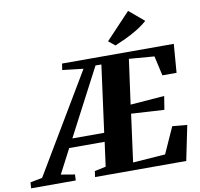

<svg xmlns="http://www.w3.org/2000/svg" viewBox="-203 -1106 1267 1214"><g transform="rotate(-10 431.0 -499.0)"><path d="M-101 0 -98 -38 -21 -53 356.5 -687 222.5 -702.5 228.5 -743H946L931.5 -559.5H840.5L812 -686L650 -699L610.5 -412L829 -429L815 -342.5L603.5 -355L562.5 -49L770.5 -64L846 -232L941 -223.5L895 0H309.5L315 -38L387 -53L408 -209H180.5L99 -53L187.5 -38L185.5 0ZM210.5 -265.5H415L472.5 -694L435 -694.5ZM581.5 -797 539.5 -831 697.5 -998.5 793.5 -917.5Q760.5 -888.5 723 -866.2Q685.5 -844 649 -827Q612.5 -810 581.5 -797Z"/></g></svg>

Font: Merriweather 72pt Black
Style: Italic
Weight: 900
Italic angle: -7.8°
Version: Version 2.101